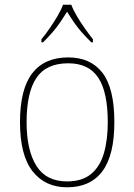

<svg xmlns="http://www.w3.org/2000/svg" viewBox="-20 -786 571 816"><path d="M265 10Q172 10 118.5 -58Q65 -126 65 -267Q65 -407 117 -474.5Q169 -542 270 -542Q365 -542 415.5 -476.5Q466 -411 466 -267Q466 -126 415 -58Q364 10 265 10ZM265 -15Q329 -15 367 -46.5Q405 -78 421.5 -134.5Q438 -191 438 -267Q438 -395 397.5 -456Q357 -517 270 -517Q176 -517 134.5 -454.5Q93 -392 93 -267Q93 -148 134.5 -81.5Q176 -15 265 -15ZM156 -619Q172 -638 190 -664Q208 -690 224 -717Q240 -744 248 -766H283Q291 -744 307 -717Q323 -690 341.5 -664Q360 -638 375 -619V-606H368Q343 -631 325.5 -651Q308 -671 294 -691.5Q280 -712 265 -736Q250 -712 236 -691.5Q222 -671 205 -651Q188 -631 163 -606H156Z"/></svg>

Font: Noto Serif Thai Thin
Style: Regular
Weight: 250
Version: Version 2.001